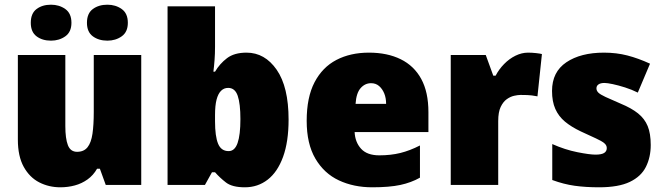

<svg xmlns="http://www.w3.org/2000/svg" viewBox="-20 -787 2828 817"><path d="M581 -553V0H430L405 -69H393Q377 -41 352.5 -23.5Q328 -6 298.5 2Q269 10 237 10Q188 10 147 -11Q106 -32 81 -77Q56 -122 56 -193V-553H258V-251Q258 -197 269 -169Q280 -141 308 -141Q337 -141 352.5 -160.5Q368 -180 373.5 -218Q379 -256 379 -311V-553ZM111 -690Q111 -730 135.5 -748.5Q160 -767 197 -767Q232 -767 258 -748.5Q284 -730 284 -690Q284 -651 258 -632.5Q232 -614 197 -614Q160 -614 135.5 -632.5Q111 -651 111 -690ZM350 -690Q350 -730 375 -748.5Q400 -767 437 -767Q472 -767 498 -748.5Q524 -730 524 -690Q524 -651 498 -632.5Q472 -614 437 -614Q400 -614 375 -632.5Q350 -651 350 -690Z M895 -588Q895 -559 893 -532Q891 -505 888 -482H895Q915 -516 946 -539.5Q977 -563 1029 -563Q1107 -563 1157.5 -490Q1208 -417 1208 -278Q1208 -184 1184.5 -119.5Q1161 -55 1119 -22.5Q1077 10 1022 10Q968 10 941.5 -10.5Q915 -31 895 -54H882L852 0H693V-760H895ZM951 -413Q933 -413 920.5 -400.5Q908 -388 901.5 -363Q895 -338 895 -298V-271Q895 -207 908 -175.5Q921 -144 953 -144Q979 -144 991 -178.5Q1003 -213 1003 -280Q1003 -346 991.5 -379.5Q980 -413 951 -413Z M1550 -563Q1628 -563 1685 -535Q1742 -507 1772.5 -451Q1803 -395 1803 -310V-225H1489Q1491 -182 1516.5 -154Q1542 -126 1594 -126Q1643 -126 1683.5 -136Q1724 -146 1767 -168V-31Q1730 -10 1683.5 0Q1637 10 1564 10Q1485 10 1422 -19.5Q1359 -49 1322 -112Q1285 -175 1285 -273Q1285 -373 1318.5 -437Q1352 -501 1411.5 -532Q1471 -563 1550 -563ZM1559 -433Q1533 -433 1514.5 -412Q1496 -391 1493 -345H1623Q1623 -370 1615 -389.5Q1607 -409 1593 -421Q1579 -433 1559 -433Z M2227 -563Q2244 -563 2261.5 -561Q2279 -559 2286 -557L2267 -377Q2257 -379 2242.5 -381Q2228 -383 2195 -383Q2184 -383 2168 -379.5Q2152 -376 2136.5 -365Q2121 -354 2110.5 -332Q2100 -310 2100 -272V0H1898V-553H2047L2079 -465H2089Q2103 -492 2125 -514.5Q2147 -537 2173.5 -550Q2200 -563 2227 -563Z M2749 -170Q2749 -118 2728.5 -77Q2708 -36 2660 -13Q2612 10 2529 10Q2472 10 2425.5 3.5Q2379 -3 2330 -21V-174Q2384 -150 2436.5 -139.5Q2489 -129 2514 -129Q2539 -129 2550.5 -136Q2562 -143 2562 -157Q2562 -169 2551 -178Q2540 -187 2516 -198Q2492 -209 2451 -228Q2411 -247 2384 -269.5Q2357 -292 2343 -323.5Q2329 -355 2329 -400Q2329 -481 2390 -522Q2451 -563 2550 -563Q2603 -563 2649.5 -551Q2696 -539 2746 -516L2694 -393Q2668 -406 2639.5 -415Q2611 -424 2587.5 -429Q2564 -434 2552 -434Q2536 -434 2527 -428Q2518 -422 2518 -411Q2518 -401 2526 -393Q2534 -385 2556.5 -374.5Q2579 -364 2621 -346Q2667 -327 2695 -304.5Q2723 -282 2736 -250.5Q2749 -219 2749 -170Z"/></svg>

Font: Noto Sans Display Black
Style: Regular
Weight: 900
Designer: Monotype Design Team
Foundry: Monotype Imaging Inc.
Version: Version 2.003